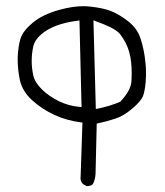

<svg xmlns="http://www.w3.org/2000/svg" viewBox="-20 -575 540 630"><path d="M264.2 35.6Q265.1 35.6 268.1 35.6Q271 35.6 275.9 34.2Q280.8 32.7 284.7 29.3Q292.5 14.2 293.5 -4.6Q294.4 -23.4 297.4 -169.4Q330.1 -176.3 357.9 -185.5Q385.7 -194.3 414.6 -219.2Q443.4 -243.7 449.5 -260.5Q455.6 -277.3 458 -306.2Q459 -317.9 459 -325.9Q459 -334 459 -343.8Q459 -353.5 457 -371.6Q453.6 -408.2 442.4 -444.8Q431.6 -481 400.9 -504.9Q369.1 -529.3 342.8 -539.3Q316.4 -549.3 272.9 -553.7Q263.7 -554.7 253.4 -554.7Q217.8 -554.7 174.3 -542.5Q119.1 -527.3 86.9 -500Q54.7 -473.1 47.1 -447.8Q39.6 -422.4 38.1 -387.7Q38.1 -382.3 38.1 -377Q38.1 -347.2 44.9 -314Q52.7 -275.9 85.2 -246.3Q117.7 -216.8 158.4 -198Q199.2 -179.2 246.6 -173.3L250.5 -172.9L244.6 3.9Q244.1 6.3 244.1 9.3Q244.1 20 252 28.8ZM114.3 -461.4Q154.8 -497.1 235.8 -507.3L240.7 -507.8L247.6 -223.6L242.7 -224.1Q206.1 -227.1 173.8 -242.7Q140.1 -259.3 117.2 -282Q94.2 -304.7 89.1 -327.9Q84 -351.1 84 -374.8Q84 -398.4 88.9 -421.1Q93.8 -443.8 114.3 -461.4ZM411.1 -306.6Q408.7 -277.3 374.5 -241.2Q342.3 -227.1 299.8 -218.3L294.4 -217.3L286.6 -508.3L292.5 -505.9Q351.6 -485.4 370.6 -466.8L374 -462.9Q395.5 -435.1 403.8 -404.8Q408.7 -388.2 410.4 -369.6Q412.1 -351.1 412.1 -335.9Q412.1 -320.8 411.1 -306.6Z"/></svg>

Font: Bakudai
Style: Light
Weight: 300
Version: Version 1.48